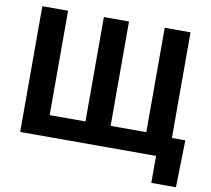

<svg xmlns="http://www.w3.org/2000/svg" viewBox="-92 -833 1201 1094"><g transform="rotate(10 508.5 -286.0)"><path d="M65.9 -727.5H214.8V-123.5H421.9V-727.5H567.4V-123.5H773.9V-727.5H923.3V0H65.9ZM852.1 156.2V0H810.1V-116.2H1001L994.6 156.2Z"/></g></svg>

Font: Inter
Style: Bold
Weight: 700
Designer: Rasmus Andersson
Foundry: rsms
Version: Version 4.001;git-9221beed3